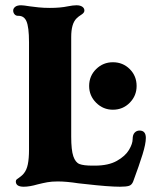

<svg xmlns="http://www.w3.org/2000/svg" viewBox="-20 -698 573 728"><path d="M40 -10Q40 -15 43.5 -18Q47 -21 52 -24Q56 -27 61 -31Q66 -35 70 -40Q81 -53 85.5 -75Q90 -97 90 -130V-538Q90 -596 80 -618Q71 -638 50.3 -638H48.3Q40 -638 35 -644Q30 -650 30 -658Q30 -666 37.5 -672Q45 -678 60 -678Q69 -678 93 -674Q107 -672 126.5 -670Q146 -668 169 -668Q209 -668 237 -674Q257 -678 270 -678Q284 -678 292 -672.5Q300 -667 300 -658Q300 -653 296.5 -649Q293 -645 288 -642Q278 -636 270 -628Q250 -608 250 -558V-180Q250 -129 258 -105.5Q266 -82 281.5 -76Q297 -70 330 -70H340Q391 -70 423 -88Q455 -106 469 -129.5Q483 -153 483 -171Q483 -187 490.5 -195Q498 -203 509 -203Q533 -203 533 -175Q533 -153 520.5 -112.5Q508 -72 485 -10Q480 3 469.5 6.5Q459.1 10 435 10Q392 10 305 0L277 -3Q232 -10 199 -10Q176 -10 159.5 -7Q143 -4 123 1Q92.2 10 70 10Q40 10 40 -10ZM318 -372Q318 -410 344.5 -436Q371 -462 408 -462Q446 -462 472 -436Q498 -410 498 -372Q498 -335 472 -308.5Q446 -282 408 -282Q371 -282 344.5 -308.5Q318 -335 318 -372Z"/></svg>

Font: Raigarh
Style: Regular
Weight: 400
Designer: jaikishan Patel
Foundry: MagicType
Version: Version 1.000;FEAKit 1.0